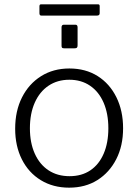

<svg xmlns="http://www.w3.org/2000/svg" viewBox="-20 -856 638 886"><path d="M299 10Q225 10 168.5 -24.5Q112 -59 81 -120.5Q50 -182 50 -262Q50 -344 81.5 -406.5Q113 -469 169.5 -504.5Q226 -540 300 -540Q375 -540 430.5 -505Q486 -470 517 -407.5Q548 -345 548 -264Q548 -183 516.5 -121.5Q485 -60 429.5 -25Q374 10 299 10ZM301 -43Q357 -43 397 -70Q437 -97 458.5 -147Q480 -197 480 -264Q480 -332 458 -382.5Q436 -433 395.5 -460.5Q355 -488 300 -488Q245 -488 204 -460.5Q163 -433 140.5 -382.5Q118 -332 118 -264Q118 -197 140.5 -147Q163 -97 204 -70Q245 -43 301 -43ZM338 -730V-647Q338 -639 335 -636Q332 -633 323 -633H277Q269 -633 266.5 -635.5Q264 -638 264 -645V-730Q264 -742 275 -742H328Q338 -742 338 -730ZM440 -828V-795Q440 -784 427 -784H171Q166 -784 164 -787Q162 -790 162 -795V-827Q162 -836 169 -836H433Q440 -836 440 -828Z"/></svg>

Font: Libre Franklin Light
Style: Regular
Weight: 300
Designer: Pablo Impallari, Rodrigo Fuenzalida, Nhung Nguyen
Foundry: Impallari Type
Version: Version 3.000